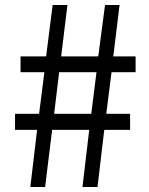

<svg xmlns="http://www.w3.org/2000/svg" viewBox="-20 -746 595 766"><path d="M101 0H160L188 -228H336L309 0H369L396 -228H499V-292H404L425 -458H521V-521H432L457 -726H399L372 -521H224L249 -726H190L164 -521H62V-458H157L136 -292H40V-228H128ZM196 -292 216 -458H365L344 -292Z"/></svg>

Font: Noto Sans JP Regular
Style: Regular
Weight: 400
Designer: Ryoko NISHIZUKA (kana & ideographs); Paul D. Hunt (Latin, Greek & Cyrillic); Wenlong ZHANG (bopomofo); Sandoll Communica
Foundry: Adobe Systems Incorporated
Version: Version 1.004;PS 1.004;hotconv 1.0.82;makeotf.lib2.5.63406